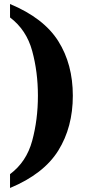

<svg xmlns="http://www.w3.org/2000/svg" viewBox="-20 -795 436 957"><path d="M30 142Q198 72 270.5 -44.5Q343 -161 343 -318Q343 -475 270.5 -590Q198 -705 30 -775V-708Q112 -646 140.5 -541Q169 -436 169 -318Q169 -199 140.5 -93.5Q112 12 30 73Z"/></svg>

Font: Noto Serif SemiCondensed Extra
Style: Regular
Weight: 800
Width: 4
Designer: Monotype Design Team
Foundry: Monotype Imaging Inc.
Version: Version 1.002